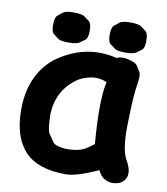

<svg xmlns="http://www.w3.org/2000/svg" viewBox="-79 -727 714 822"><g transform="rotate(10 278.0 -316.0)"><path d="M400.9 -15.1Q412.1 11.2 434.6 22Q456.1 33.2 483.4 26.9Q506.3 22 517.6 3.9Q528.8 -12.7 524.4 -36.1Q521 -54.7 506.8 -79.1Q483.9 -119.6 485.4 -222.7Q487.8 -356.9 497.6 -411.6Q503.4 -446.8 495.8 -459.2Q488.3 -471.7 480.7 -483.9Q473.1 -496.1 439.9 -503.9Q411.6 -511.2 389.6 -501Q249.5 -535.6 124 -443.4Q24.4 -359.9 25.9 -209Q26.4 -93.8 82.5 -33.2Q139.2 27.3 262.2 27.3Q308.6 26.9 400.9 -15.1ZM239.3 -80.6Q196.3 -83.5 185.5 -99.4Q174.8 -115.2 164.1 -130.9Q153.3 -146.5 152.3 -215.8Q156.7 -320.3 238.8 -377.4Q257.8 -391.1 291.5 -398.9Q329.6 -407.7 365.2 -391.6Q346.7 -308.1 362.3 -122.1Q326.7 -94.7 313.5 -90.3Q279.3 -78.1 239.3 -80.6ZM421.9 -661.1Q387.2 -661.1 376.2 -652.3Q365.2 -643.6 354.2 -634.8Q343.3 -626 343.3 -593.8Q343.3 -563 354.2 -554.9Q365.2 -546.9 376 -538.6Q386.7 -530.3 420.9 -530.3Q457 -530.3 468.5 -538.6Q480 -546.9 491.2 -555.2Q502.4 -563.5 502.4 -595.2Q502.4 -627.4 491.2 -636Q480 -644.5 468.8 -652.8Q457.5 -661.1 421.9 -661.1ZM175.3 -661.1Q140.6 -661.1 129.9 -652.3Q119.1 -643.6 108.2 -634.8Q97.2 -626 97.2 -593.8Q97.2 -563 107.9 -554.9Q118.7 -546.9 129.4 -538.6Q140.1 -530.3 174.3 -530.3Q210.4 -530.3 221.9 -538.6Q233.4 -546.9 244.9 -555.2Q256.3 -563.5 256.3 -595.2Q256.3 -627.4 245.1 -636Q233.9 -644.5 222.4 -652.8Q210.9 -661.1 175.3 -661.1Z"/></g></svg>

Font: Comic Relief
Style: Bold
Weight: 700
Designer: Jeff Davis
Foundry: Loudifier
Version: Version 1.200; ttfautohint (v1.8.4.7-5d5b)